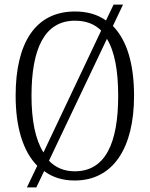

<svg xmlns="http://www.w3.org/2000/svg" viewBox="-20 -775 651 835"><path d="M142 -54 97 40H138L172 -31C208 -4 252 10 305 10C473 10 563 -133 563 -358C563 -497 532 -600 471 -662L515 -755H474L441 -686C404 -712 360 -725 306 -725C133 -725 48 -587 48 -359C48 -224 79 -118 142 -54ZM420 -642 169 -112C134 -167 117 -252 117 -358C117 -564 174 -685 306 -685C355 -685 392 -670 420 -642ZM305 -30C259 -30 222 -46 193 -76L445 -606C479 -551 494 -466 494 -358C494 -154 439 -30 305 -30Z"/></svg>

Font: Noto Serif Myanmar Condensed Light
Style: Regular
Weight: 300
Width: 3
Designer: Ben Mitchell and the Monotype Design Team
Foundry: Monotype Imaging Inc.
Version: Version 2.106